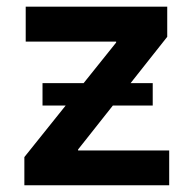

<svg xmlns="http://www.w3.org/2000/svg" viewBox="-20 -549 574 569"><path d="M52.2 0V-83.5L324.2 -422.9V-425.8H56.2V-529.3H475.6V-439.9L211.4 -106V-103H481.4V0ZM106 -236.3V-302.7H432.6V-236.3Z"/></svg>

Font: Inter 24pt SemiBold
Style: Regular
Weight: 600
Designer: Rasmus Andersson
Foundry: rsms
Version: Version 4.001;git-66647c0bb